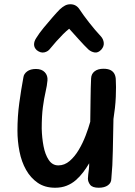

<svg xmlns="http://www.w3.org/2000/svg" viewBox="-20 -870 632 902"><path d="M239 12Q191 12 157.5 -11Q124 -34 102.5 -72Q81 -110 71.5 -158.5Q62 -207 62 -256Q62 -323 70.5 -385.5Q79 -448 90 -507Q92 -523 107.5 -534.5Q123 -546 149 -546Q176 -546 190.5 -530.5Q205 -515 203 -492Q201 -468 194 -438Q187 -408 181.5 -367Q176 -326 176 -266Q177 -223 184.5 -183.5Q192 -144 209 -118.5Q226 -93 254 -93Q283 -93 307 -113.5Q331 -134 350 -166Q369 -198 382.5 -233.5Q396 -269 404 -298Q405 -355 405.5 -407Q406 -459 408 -502Q409 -523 424.5 -535Q440 -547 466 -547Q487 -547 499.5 -540.5Q512 -534 518 -522Q524 -510 524 -494Q525 -482 525 -461Q525 -440 524 -415Q523 -390 520 -363Q517 -336 513 -311Q511 -229 510 -160.5Q509 -92 503 -30Q503 -11 487 0.5Q471 12 444 12Q414 12 403.5 -2Q393 -16 393 -31Q393 -40 394.5 -50.5Q396 -61 397.5 -74Q399 -87 399 -103Q386 -81 370.5 -60.5Q355 -40 336 -23.5Q317 -7 293 2.5Q269 12 239 12ZM216 -642Q206 -628 188.5 -624Q171 -620 153 -634Q140 -646 140 -661Q140 -676 150 -691Q164 -714 185.5 -740Q207 -766 227.5 -789.5Q248 -813 261 -826Q274 -838 285.5 -844Q297 -850 311 -850Q325 -850 336 -843.5Q347 -837 355 -824Q370 -801 398 -765Q426 -729 455 -698Q466 -685 467.5 -668.5Q469 -652 456 -637Q441 -621 425 -623.5Q409 -626 396 -637Q376 -656 351 -684Q326 -712 305 -735Q292 -725 276 -709Q260 -693 244.5 -675.5Q229 -658 216 -642Z"/></svg>

Font: Playpen Sans Medium
Style: Regular
Weight: 500
Designer: Laura Meseguer, Veronika Burian, José Scaglione
Foundry: TypeTogether
Version: Version 1.001